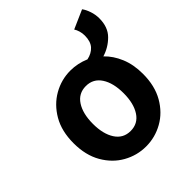

<svg xmlns="http://www.w3.org/2000/svg" viewBox="-212 -902 1052 1052"><g transform="rotate(-45 314.0 -376.0)"><path d="M313 14Q243 14 181.5 -20.5Q120 -55 82 -121Q44 -187 44 -280Q44 -373 82 -438.5Q120 -504 181.5 -539Q243 -574 313 -574Q369 -574 423 -551Q461 -559 483 -583.5Q505 -608 505 -654Q505 -672 500 -689Q495 -706 487 -718L596 -766Q609 -749 618.5 -721Q628 -693 628 -664Q628 -596 588.5 -556.5Q549 -517 496 -501Q535 -464 558.5 -408Q582 -352 582 -280Q582 -187 544 -121Q506 -55 444.5 -20.5Q383 14 313 14ZM313 -106Q370 -106 401 -153.5Q432 -201 432 -280Q432 -359 401 -406.5Q370 -454 313 -454Q256 -454 225 -406.5Q194 -359 194 -280Q194 -201 225 -153.5Q256 -106 313 -106Z"/></g></svg>

Font: Chiron Sans HK TT
Style: Bold
Weight: 700
Designer: Ryoko NISHIZUKA 西塚涼子 (kana, bopomofo & ideographs); Paul D. Hunt (Latin, Greek & Cyrillic); Sandoll Communications 산돌커뮤니
Foundry: Adobe
Version: Version 2.022;hotconv 1.0.109;makeotfexe 2.5.65596